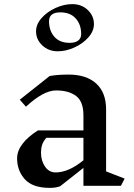

<svg xmlns="http://www.w3.org/2000/svg" viewBox="-20 -902 652 932"><path d="M567 0H385V-87L272 2Q252 10 222 10Q138 10 100.5 -32Q63 -74 63 -133Q63 -169 89 -203.5Q115 -238 164 -269H385V-342Q385 -409 349.5 -436Q314 -463 252 -463Q191 -463 106 -384L76 -418L221 -533Q260 -540 313 -540Q399 -540 447 -496.5Q495 -453 495 -371V-70L585 -35ZM385 -124V-233H205Q190 -216 184.5 -199Q179 -182 179 -161Q179 -122 198.5 -93.5Q218 -65 250 -65Q313 -65 385 -124ZM436 -785Q436 -751 409 -720.5Q382 -690 341 -671.5Q300 -653 260 -653Q216 -653 185.5 -681.5Q155 -710 155 -750Q155 -784 182 -814.5Q209 -845 250 -863.5Q291 -882 331 -882Q376 -882 406 -853.5Q436 -825 436 -785ZM218 -799Q218 -753 244 -723.5Q270 -694 318 -694Q345 -694 359.5 -705Q374 -716 374 -737Q374 -783 347.5 -812.5Q321 -842 273 -842Q218 -842 218 -799Z"/></svg>

Font: Inknut Antiqua Light
Style: Regular
Weight: 300
Designer: Claus Eggers Sørensen
Foundry: Claus Eggers Sørensen
Version: Version 1.003; ttfautohint (v1.8.2) -l 8 -r 50 -G 200 -x 14 